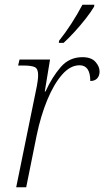

<svg xmlns="http://www.w3.org/2000/svg" viewBox="-20 -786 438 806"><path d="M135 -426Q137 -436 138.5 -448.5Q140 -461 140 -472Q140 -497 126.5 -504Q113 -511 75 -511H56L62 -536H190L168 -402H171Q199 -463 235 -504.5Q271 -546 326 -546Q363 -546 380.5 -526.5Q398 -507 398 -486Q398 -468 388 -457Q378 -446 359 -446Q359 -512 314 -512Q275 -512 240.5 -472.5Q206 -433 178.5 -366.5Q151 -300 134 -218L90 0H48ZM227 -606 228 -615Q253 -646 279 -686Q305 -726 326 -766H376L375 -758Q362 -736 340.5 -708.5Q319 -681 294.5 -654Q270 -627 247 -606Z"/></svg>

Font: Noto Serif ExtraLight
Style: Italic
Weight: 200
Italic angle: -12°
Designer: Monotype Design Team
Foundry: Monotype Imaging Inc.
Version: Version 2.014; ttfautohint (v1.8.4.7-5d5b)